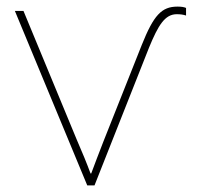

<svg xmlns="http://www.w3.org/2000/svg" viewBox="-20 -561 603 581"><path d="M244 0H266L431 -417C459 -485 479 -518 515 -518C525 -518 534 -517 543 -514V-537C536 -540 528 -541 517 -541C469 -541 445 -515 409 -425L293 -133C278 -95 267 -65 256 -36H254C243 -66 229 -100 212 -139L51 -528H25Z"/></svg>

Font: Noto Sans Mono SemiCondensed Thin
Style: Regular
Weight: 100
Width: 4
Designer: Monotype Design Team
Foundry: Monotype Imaging Inc.
Version: Version 2.014